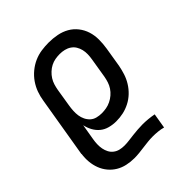

<svg xmlns="http://www.w3.org/2000/svg" viewBox="-206 -668 1012 1012"><g transform="rotate(-45 300.0 -162.5)"><path d="M211 213Q183 213 156 207Q129 201 106.5 187.5Q84 174 67 153.5Q50 133 40.5 108Q31 83 28.5 55.5Q26 28 30 0H29L86 -341Q90 -368 99.5 -394.5Q109 -421 125.5 -445Q142 -469 165 -488Q188 -507 214 -518.5Q240 -530 267.5 -534Q295 -538 322 -538Q354 -538 384.5 -532Q415 -526 440.5 -511.5Q466 -497 484.5 -473.5Q503 -450 512 -421.5Q521 -393 521 -361.5Q521 -330 516 -299L498 -189Q493 -163 485 -138Q477 -113 462.5 -89.5Q448 -66 428 -47Q408 -28 383.5 -15.5Q359 -3 333.5 2.5Q308 8 281 8Q256 8 231.5 1.5Q207 -5 189 -20Q171 -35 159.5 -56Q148 -77 143 -101L128 -12Q125 5 124.5 22.5Q124 40 127 56Q130 72 137.5 86.5Q145 101 158 111Q171 121 187 125Q203 129 221 129Q239 129 257 126.5Q275 124 293.5 122Q312 120 330 118.5Q348 117 366 117Q387 117 408 119Q429 121 450 125L436 209Q418 204 398.5 202Q379 200 360 200Q342 200 323 202Q304 204 285.5 206.5Q267 209 248.5 211Q230 213 211 213ZM257 -76Q274 -76 291 -79Q308 -82 324.5 -90Q341 -98 355 -110Q369 -122 379 -137Q389 -152 394.5 -169Q400 -186 403 -203L421 -313Q424 -330 424.5 -348Q425 -366 421 -382.5Q417 -399 408.5 -413Q400 -427 386 -436.5Q372 -446 355 -450Q338 -454 321 -454Q304 -454 287 -451Q270 -448 254.5 -440Q239 -432 225.5 -419.5Q212 -407 202.5 -392Q193 -377 188 -360.5Q183 -344 180 -327L164 -228Q161 -210 160 -191.5Q159 -173 161.5 -156Q164 -139 171.5 -123.5Q179 -108 191.5 -96.5Q204 -85 221.5 -80.5Q239 -76 257 -76Z"/></g></svg>

Font: Iosevka Curly MdExObl
Style: Regular
Weight: 500
Width: 7
Italic angle: -9°
Monospace: yes
Designer: Belleve Invis
Foundry: Belleve Invis
Version: Version 11.1.0; ttfautohint (v1.8.3)